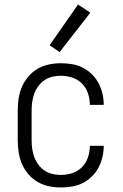

<svg xmlns="http://www.w3.org/2000/svg" viewBox="-20 -816 540 844"><path d="M247 8Q221 8 194.5 2.5Q168 -3 145 -16.5Q122 -30 104.5 -50.5Q87 -71 76.5 -95.5Q66 -120 62 -146.5Q58 -173 58 -200V-330Q58 -357 62 -383.5Q66 -410 76.5 -434.5Q87 -459 104.5 -479.5Q122 -500 145 -513.5Q168 -527 194.5 -532.5Q221 -538 247 -538Q272 -538 296.5 -534Q321 -530 343 -519Q365 -508 383 -490.5Q401 -473 412.5 -451.5Q424 -430 430 -405.5Q436 -381 436 -356Q436 -356 436 -355.5Q436 -355 436 -355H375Q375 -355 375 -355.5Q375 -356 375 -356Q375 -381 366.5 -406Q358 -431 340 -449Q322 -467 297.5 -475Q273 -483 247 -483Q228 -483 209.5 -478.5Q191 -474 175.5 -463.5Q160 -453 148.5 -437.5Q137 -422 130.5 -404Q124 -386 121.5 -367.5Q119 -349 119 -330V-200Q119 -181 121.5 -162.5Q124 -144 130.5 -126Q137 -108 148.5 -92.5Q160 -77 175.5 -66.5Q191 -56 209.5 -51.5Q228 -47 247 -47Q273 -47 297.5 -55Q322 -63 340 -81Q358 -99 366.5 -124Q375 -149 375 -174Q375 -174 375 -174.5Q375 -175 375 -175H436Q436 -175 436 -174.5Q436 -174 436 -174Q436 -149 430 -124.5Q424 -100 412.5 -78.5Q401 -57 383 -39.5Q365 -22 343 -11Q321 0 296.5 4Q272 8 247 8ZM242 -587 198 -617 323 -796 377 -760Z"/></svg>

Font: Iosevka Term Light
Style: Regular
Weight: 300
Monospace: yes
Designer: Belleve Invis
Foundry: Belleve Invis
Version: Version 9.0.1; ttfautohint (v1.8.3)